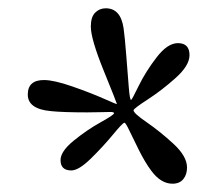

<svg xmlns="http://www.w3.org/2000/svg" viewBox="-20 -937 530 463"><path d="M235 -917Q271 -917 278 -869Q281 -848 284.5 -803Q288 -758 290.5 -727Q293 -696 296 -696Q298 -696 314.5 -730Q331 -764 357.5 -798.5Q384 -833 409 -833Q437 -833 437 -804Q437 -779 403.5 -749Q370 -719 336 -697Q302 -675 302 -671Q302 -664 334 -642Q366 -620 398.5 -590Q431 -560 431 -533Q431 -516 422 -505Q413 -494 396 -494Q368 -494 345 -525Q330 -545 315 -575Q300 -605 291.5 -623Q283 -641 280 -641Q276 -641 252.5 -612.5Q229 -584 199.5 -555Q170 -526 152 -526Q126 -526 126 -551Q126 -572 158 -598Q190 -624 222.5 -642Q255 -660 255 -664Q255 -667 246 -667Q242 -667 223 -666.5Q204 -666 190 -666Q132 -666 103 -669Q47 -674 47 -709Q47 -744 86 -744Q110 -744 154.5 -728.5Q199 -713 230.5 -699Q262 -685 262 -686Q262 -688 230.5 -765.5Q199 -843 199 -873Q199 -896 209.5 -906.5Q220 -917 235 -917Z"/></svg>

Font: Henny Penny
Style: Regular
Weight: 400
Designer: Olga Umpeleva
Foundry: Brownfox
Version: Version 1.001